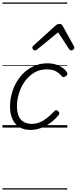

<svg xmlns="http://www.w3.org/2000/svg" viewBox="-20 -1030 620 1550"><path d="M228 19Q172 19 135 -4.5Q98 -28 79.5 -70.5Q61 -113 61 -169Q61 -236 82.5 -299Q104 -362 144 -411.5Q184 -461 239.5 -490Q295 -519 363 -519Q418 -519 459 -498.5Q500 -478 520 -447Q526 -438 524 -431Q522 -424 512 -415Q502 -408 493 -408Q484 -408 478 -416Q459 -439 431.5 -454.5Q404 -470 356 -470Q301 -470 257 -444Q213 -418 181.5 -374.5Q150 -331 133.5 -278Q117 -225 117 -171Q117 -127 129.5 -95.5Q142 -64 168.5 -47.5Q195 -31 234 -30Q270 -30 300.5 -42.5Q331 -55 360.5 -78.5Q390 -102 419 -133Q427 -142 435.5 -140Q444 -138 451 -131Q458 -125 459 -117Q460 -109 452 -100Q420 -61 382 -34.5Q344 -8 305 5.5Q266 19 228 19ZM263 -623Q255 -623 248 -630Q241 -637 241 -645Q241 -650 243.5 -654Q246 -658 250 -662L430 -825Q438 -832 445.5 -834.5Q453 -837 461 -837Q468 -837 474 -834Q480 -831 485 -823L575 -660Q578 -655 579 -651Q580 -647 580 -644Q580 -635 571.5 -629Q563 -623 555 -623Q549 -623 545 -626Q541 -629 538 -634L449 -769L284 -634Q278 -629 273 -626Q268 -623 263 -623ZM0 490H523V500H0ZM0 -20H523V0H0ZM0 -505H523V-500H0ZM0 -1010H523V-1000H0Z"/></svg>

Font: Playwrite AU VIC Guides
Style: Regular
Weight: 400
Designer: Veronika Burian, José Scaglione
Foundry: TypeTogether
Version: Version 1.003